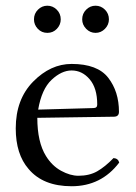

<svg xmlns="http://www.w3.org/2000/svg" viewBox="-20 -643 475 673"><path d="M99.1 -575.2Q99.1 -595.2 113 -609.1Q127 -623 146 -623Q165 -623 179 -609.1Q192.9 -595.2 192.9 -575.2Q192.9 -556.2 179.4 -542Q166 -527.8 146 -527.8Q126 -527.8 112.5 -542Q99.1 -556.2 99.1 -575.2ZM268.1 -575.2Q268.1 -595.2 282 -609.1Q295.9 -623 314.9 -623Q334 -623 347.9 -609.1Q361.8 -595.2 361.8 -575.2Q361.8 -556.2 347.9 -542Q334 -527.8 314.9 -527.8Q295.9 -527.8 282 -542Q268.1 -556.2 268.1 -575.2ZM113.8 -258.8 307.1 -264.2Q321.3 -264.2 320.8 -276.9Q320.8 -334 294.4 -365Q268.1 -396 231 -396Q195.8 -396 160.9 -363.3Q126 -330.6 113.8 -258.8ZM377.9 -88.9Q394 -87.9 397.9 -73.2Q335 9.8 231 9.8Q130.9 9.8 80.1 -50.8Q35.2 -102.5 35.2 -192.9Q35.2 -294.9 96.2 -356.9Q157.2 -418.9 231 -418.9Q321.8 -418.9 359.4 -370.4Q397 -321.8 397 -251Q397 -233.9 378.9 -233.9L110.8 -230Q110.8 -145 141.1 -96.2Q162.1 -62 194.1 -44.4Q226.1 -26.9 254.9 -26.9Q293 -26.9 320.6 -42.5Q348.1 -58.1 377.9 -88.9Z"/></svg>

Font: Linux Libertine Display
Style: Regular
Weight: 400
Designer: Philipp H. Poll
Foundry: Philipp H. Poll
Version: Version 5.0.9